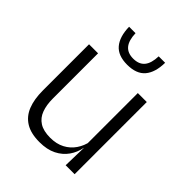

<svg xmlns="http://www.w3.org/2000/svg" viewBox="-196 -795 917 917"><g transform="rotate(45 262.5 -336.0)"><path d="M125 -487.5V-181.5Q125 -138.5 136.8 -106.8Q148.5 -75 175.5 -57.8Q202.5 -40.5 248 -40.5Q290.5 -40.5 321.2 -56.8Q352 -73 371.2 -101.2Q390.5 -129.5 397 -164.5L409.5 -120H396Q389.5 -84.5 368.8 -54.8Q348 -25 312.8 -7.2Q277.5 10.5 227 10.5Q168.5 10.5 132.8 -11.5Q97 -33.5 80.5 -75Q64 -116.5 64 -175.5V-487.5ZM454 -487.5V0H393.5L396.5 -120.5L393.5 -123.5V-487.5ZM261.5 -547Q200 -547 170.8 -581.5Q141.5 -616 140 -682H183.5Q185 -634.5 204.2 -611.2Q223.5 -588 261.5 -588Q300 -588 319.2 -611Q338.5 -634 340 -682H383.5Q382.5 -616 353.2 -581.5Q324 -547 261.5 -547Z"/></g></svg>

Font: Anek Latin Medium Light
Style: Regular
Weight: 300
Version: Version 1.003